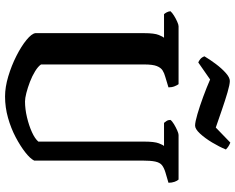

<svg xmlns="http://www.w3.org/2000/svg" viewBox="-108 -846 954 779"><g transform="rotate(90 369.5 -457.0)"><path d="M372 0Q334 0 290.5 -13Q247 -26 207.5 -46Q168 -66 142.5 -87Q117 -108 115 -123V-564Q115 -606 122.5 -624Q130 -642 134 -645H38Q35 -648 31 -655Q27 -662 26 -671Q32 -678 44 -685.5Q56 -693 68.5 -698.5Q81 -704 87 -704H322Q326 -699 330.5 -688Q335 -677 335 -663L292 -650Q277 -646 266 -639Q255 -632 248.5 -615.5Q242 -599 242 -564V-146Q250 -134 269.5 -122Q289 -110 312.5 -101Q336 -92 357.5 -86.5Q379 -81 392 -81Q423 -81 456.5 -89Q490 -97 516.5 -109Q543 -121 555 -135V-564Q555 -606 562 -624Q569 -642 573 -645H479Q476 -648 471.5 -655Q467 -662 467 -671Q472 -678 484.5 -685.5Q497 -693 509.5 -698.5Q522 -704 528 -704H709Q714 -699 718 -688Q722 -677 722 -663L681 -651Q661 -645 650.5 -636.5Q640 -628 636 -609.5Q632 -591 632 -556V-118Q624 -102 598.5 -82Q573 -62 537 -43Q501 -24 458.5 -12Q416 0 372 0ZM490 -771Q476 -771 443.5 -780.5Q411 -790 373 -804Q335 -818 303 -832L234 -784Q228 -786 220.5 -792Q213 -798 209 -809Q222 -831 240 -855Q258 -879 276.5 -895.5Q295 -912 309 -912Q323 -912 355.5 -902.5Q388 -893 427 -879.5Q466 -866 498 -855L559 -914Q575 -908 587 -896Q576 -869 558.5 -840Q541 -811 522.5 -791Q504 -771 490 -771Z"/></g></svg>

Font: Texturina 72pt
Style: Bold
Weight: 700
Designer: Guillermo Torres Carreño
Foundry: Omnibus-Type
Version: Version 1.002; ttfautohint (v1.8.3)